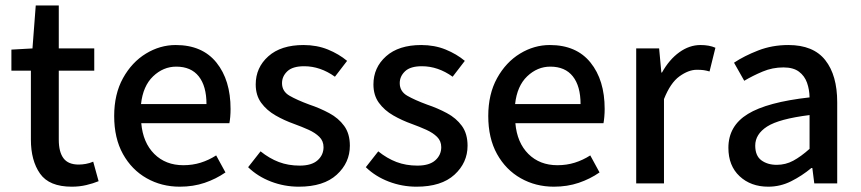

<svg xmlns="http://www.w3.org/2000/svg" viewBox="-20 -684 3212 716"><path d="M247.6 12.2Q163.6 12.2 129.4 -36.4Q95.2 -85 95.2 -163.6V-420.4H22.5V-499L101.1 -503.4L113.3 -663.6H199.2V-503.4H331.5V-420.4H199.2V-163.1Q199.2 -117.2 216.8 -93.8Q234.4 -70.3 273.4 -70.3Q286.1 -70.3 300 -72.8Q314 -75.2 327.6 -81.1L347.7 -8.3Q327.6 0 302 6.1Q276.4 12.2 247.6 12.2Z M650.4 12.2Q582.5 12.2 526.9 -19.3Q471.2 -50.8 438.5 -109.6Q405.8 -168.5 405.8 -251.5Q405.8 -333 438.7 -392.6Q471.7 -452.1 524.2 -484.1Q576.7 -516.1 635.3 -516.1Q734.4 -516.1 787.1 -450.7Q839.8 -385.3 839.8 -277.8Q839.8 -262.7 838.6 -248.5Q837.4 -234.4 835.4 -224.6H506.8Q513.2 -151.9 555.4 -109.9Q597.7 -67.9 663.6 -67.9Q698.2 -67.9 728.5 -77.4Q758.8 -86.9 786.1 -104.5L820.8 -41Q785.6 -16.6 743.2 -2.2Q700.7 12.2 650.4 12.2ZM505.9 -295.9H750Q750 -362.8 721.2 -399.2Q692.4 -435.5 637.2 -435.5Q588.9 -435.5 551 -399.4Q513.2 -363.3 505.9 -295.9Z M1094.2 12.2Q1040.5 12.2 990.7 -6.8Q940.9 -25.9 905.3 -60.5L951.7 -119.6Q984.4 -93.3 1019.8 -79.8Q1055.2 -66.4 1097.7 -66.4Q1142.1 -66.4 1164.3 -86.2Q1186.5 -106 1186.5 -135.3Q1186.5 -158.2 1170.9 -173.6Q1155.3 -189 1130.4 -200.2Q1105.5 -211.4 1077.1 -221.7Q1040 -234.9 1007.3 -253.7Q974.6 -272.5 954.1 -300.5Q933.6 -328.6 933.6 -369.1Q933.6 -432.1 980.7 -474.1Q1027.8 -516.1 1111.8 -516.1Q1161.6 -516.1 1202.9 -499.3Q1244.1 -482.4 1274.4 -457L1229 -397.9Q1174.3 -437 1114.3 -437Q1071.3 -437 1051.5 -418.2Q1031.7 -399.4 1031.7 -374Q1031.7 -343.3 1059.6 -327.1Q1087.4 -311 1133.8 -293.9Q1172.9 -280.8 1207.5 -262.2Q1242.2 -243.7 1263.4 -214.6Q1284.7 -185.5 1284.7 -140.6Q1284.7 -77.1 1235.8 -32.5Q1187 12.2 1094.2 12.2Z M1533.2 12.2Q1479.5 12.2 1429.7 -6.8Q1379.9 -25.9 1344.2 -60.5L1390.6 -119.6Q1423.3 -93.3 1458.7 -79.8Q1494.1 -66.4 1536.6 -66.4Q1581.1 -66.4 1603.3 -86.2Q1625.5 -106 1625.5 -135.3Q1625.5 -158.2 1609.9 -173.6Q1594.2 -189 1569.3 -200.2Q1544.4 -211.4 1516.1 -221.7Q1479 -234.9 1446.3 -253.7Q1413.6 -272.5 1393.1 -300.5Q1372.6 -328.6 1372.6 -369.1Q1372.6 -432.1 1419.7 -474.1Q1466.8 -516.1 1550.8 -516.1Q1600.6 -516.1 1641.8 -499.3Q1683.1 -482.4 1713.4 -457L1668 -397.9Q1613.3 -437 1553.2 -437Q1510.3 -437 1490.5 -418.2Q1470.7 -399.4 1470.7 -374Q1470.7 -343.3 1498.5 -327.1Q1526.4 -311 1572.8 -293.9Q1611.8 -280.8 1646.5 -262.2Q1681.2 -243.7 1702.4 -214.6Q1723.6 -185.5 1723.6 -140.6Q1723.6 -77.1 1674.8 -32.5Q1626 12.2 1533.2 12.2Z M2045.4 12.2Q1977.5 12.2 1921.9 -19.3Q1866.2 -50.8 1833.5 -109.6Q1800.8 -168.5 1800.8 -251.5Q1800.8 -333 1833.7 -392.6Q1866.7 -452.1 1919.2 -484.1Q1971.7 -516.1 2030.3 -516.1Q2129.4 -516.1 2182.1 -450.7Q2234.9 -385.3 2234.9 -277.8Q2234.9 -262.7 2233.6 -248.5Q2232.4 -234.4 2230.5 -224.6H1901.9Q1908.2 -151.9 1950.4 -109.9Q1992.7 -67.9 2058.6 -67.9Q2093.3 -67.9 2123.5 -77.4Q2153.8 -86.9 2181.2 -104.5L2215.8 -41Q2180.7 -16.6 2138.2 -2.2Q2095.7 12.2 2045.4 12.2ZM1900.9 -295.9H2145Q2145 -362.8 2116.2 -399.2Q2087.4 -435.5 2032.2 -435.5Q1983.9 -435.5 1946 -399.4Q1908.2 -363.3 1900.9 -295.9Z M2352.5 0V-503.4H2438L2446.3 -413.6H2448.7Q2475.6 -461.9 2513.2 -489Q2550.8 -516.1 2592.3 -516.1Q2625 -516.1 2647.9 -505.9L2626 -417.5Q2614.3 -420.9 2604.2 -422.4Q2594.2 -423.8 2578.6 -423.8Q2547.9 -423.8 2513.9 -399.4Q2480 -375 2456.1 -314.5V0Z M2845.2 12.2Q2779.8 12.2 2738 -26.9Q2696.3 -65.9 2696.3 -132.8Q2696.3 -214.4 2768.6 -258.8Q2840.8 -303.2 2999 -320.8Q2998.5 -350.1 2989.5 -375.5Q2980.5 -400.9 2959.5 -416.7Q2938.5 -432.6 2901.4 -432.6Q2860.8 -432.6 2824.2 -417.2Q2787.6 -401.9 2755.4 -382.8L2717.3 -450.2Q2755.4 -475.6 2807.4 -495.8Q2859.4 -516.1 2919.9 -516.1Q3013.2 -516.1 3057.6 -459.7Q3102.1 -403.3 3102.1 -302.7V0H3016.6L3009.3 -57.6H3005.9Q2970.7 -28.3 2930.4 -8.1Q2890.1 12.2 2845.2 12.2ZM2876.5 -69.3Q2909.7 -69.3 2938.2 -84.7Q2966.8 -100.1 2999 -128.9V-254.9Q2885.3 -240.7 2840.8 -212.2Q2796.4 -183.6 2796.4 -141.1Q2796.4 -103 2819.3 -86.2Q2842.3 -69.3 2876.5 -69.3Z"/></svg>

Font: Akatab SemiBold
Style: Regular
Weight: 600
Designer: SIL Global
Foundry: SIL Global
Version: Version 4.100